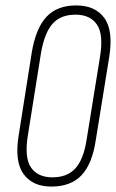

<svg xmlns="http://www.w3.org/2000/svg" viewBox="-20 -681 427 707"><path d="M169 6Q100 6 66.5 -40.5Q33 -87 49 -184L97 -488Q112 -577 151 -619Q190 -661 261 -661Q330 -661 364 -615Q398 -569 382 -470L333 -167Q320 -78 280.5 -36Q241 6 169 6ZM173 -28Q228 -28 258 -61.5Q288 -95 299 -167L348 -470Q362 -554 337 -590.5Q312 -627 258 -627Q203 -627 173.5 -593.5Q144 -560 131 -486L83 -185Q69 -101 94 -64.5Q119 -28 173 -28Z"/></svg>

Font: Sofia Sans Extra Condensed ExtraLight
Style: Italic
Weight: 250
Italic angle: -9°
Version: Version 4.100